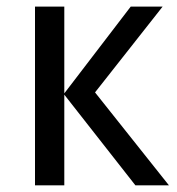

<svg xmlns="http://www.w3.org/2000/svg" viewBox="-20 -556 531 576"><path d="M372.1 -536.1H467.8L265.1 -278.8L486.8 0H386.2L172.9 -272V0H85V-536.1H172.9V-275.9Z"/></svg>

Font: Droid Sans
Style: Regular
Weight: 400
Foundry: Ascender Corporation
Version: Version 1.00 build 114